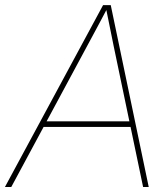

<svg xmlns="http://www.w3.org/2000/svg" viewBox="-48 -748 673 768"><path d="M-28.3 0 364.3 -727.5H395L546.9 0H524.4L406.7 -563.5Q398.9 -602.5 390.9 -641.6Q382.8 -680.7 375 -719.7H383.8Q362.8 -680.7 342.3 -641.6Q321.8 -602.5 300.3 -563.5L-2.9 0ZM119.1 -240.2 123 -262.7H482.9L479 -240.2Z"/></svg>

Font: Inter 28pt Thin
Style: Italic
Weight: 250
Italic angle: -9.3988°
Designer: Rasmus Andersson
Foundry: rsms
Version: Version 4.001;git-66647c0bb